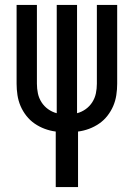

<svg xmlns="http://www.w3.org/2000/svg" viewBox="-20 -755 540 775"><path d="M205 0V-224Q182 -227 160.5 -235Q139 -243 120 -256Q101 -269 86.5 -287.5Q72 -306 63 -327Q54 -348 50.5 -371Q47 -394 47 -417V-735H129V-417Q129 -397 133 -378Q137 -359 147.5 -342.5Q158 -326 174 -314.5Q190 -303 209 -298V-735H291V-298Q310 -303 326 -314.5Q342 -326 352.5 -342.5Q363 -359 367 -378Q371 -397 371 -417V-735H453V-417Q453 -394 449.5 -371Q446 -348 437 -327Q428 -306 413.5 -287.5Q399 -269 380 -256Q361 -243 339.5 -235Q318 -227 295 -224V0Z"/></svg>

Font: Iosevka Fixed Medium
Style: Regular
Weight: 500
Monospace: yes
Designer: Belleve Invis
Foundry: Belleve Invis
Version: Version 32.3.0